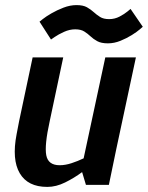

<svg xmlns="http://www.w3.org/2000/svg" viewBox="-20 -725 580 753"><path d="M165 8Q89 8 57.5 -45.5Q26 -99 45 -198L55 -250L108 -500H228L175 -250Q154 -155 161.5 -116Q169 -77 214 -77Q236 -77 260.5 -85Q285 -93 308 -104L393 -500H513L436 -140L407 0H317L302 -50Q271 -27 235.5 -9.5Q200 8 166 8H165ZM135 -640Q135 -640 147.5 -650Q160 -660 181.5 -672.5Q203 -685 229 -695Q255 -705 280 -705Q306 -705 321 -696.5Q336 -688 347.5 -677.5Q359 -667 372.5 -658.5Q386 -650 408 -650Q430 -650 449 -660Q468 -670 480 -680Q492 -690 492 -690L540 -620Q540 -620 528.5 -610Q517 -600 497 -587.5Q477 -575 452.5 -565Q428 -555 403 -555Q377 -555 361.5 -563.5Q346 -572 335 -582.5Q324 -593 310.5 -601.5Q297 -610 275 -610Q253 -610 231 -600Q209 -590 194.5 -580Q180 -570 180 -570Z"/></svg>

Font: Epunda Sans SemiBold
Style: Italic
Weight: 600
Italic angle: -12.0243°
Designer: Simon Atzbach
Foundry: typofactur
Version: Version 2.204; ttfautohint (v1.8.4.7-5d5b)